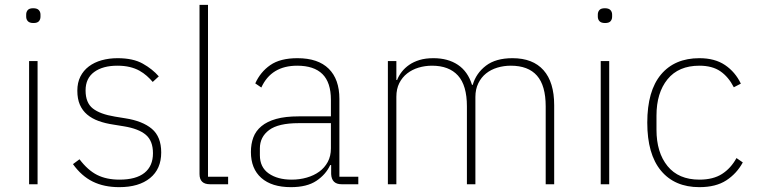

<svg xmlns="http://www.w3.org/2000/svg" viewBox="-20 -760 3124 792"><path d="M118 -665Q102 -665 95 -672.5Q88 -680 88 -691V-700Q88 -711 94.5 -718.5Q101 -726 117 -726Q133 -726 140 -718.5Q147 -711 147 -700V-691Q147 -680 140.5 -672.5Q134 -665 118 -665ZM100 -508H135V0H100Z M472 12Q409 12 362.5 -11Q316 -34 281 -83L308 -103Q342 -58 380.5 -38.5Q419 -19 473 -19Q541 -19 576 -47Q611 -75 611 -128Q611 -179 581.5 -204Q552 -229 491 -239L448 -246Q414 -251 386.5 -261Q359 -271 339.5 -287.5Q320 -304 309.5 -328Q299 -352 299 -386Q299 -419 311.5 -444Q324 -469 346.5 -486Q369 -503 399.5 -511.5Q430 -520 465 -520Q529 -520 569 -497.5Q609 -475 635 -445L610 -422Q599 -435 585.5 -447Q572 -459 555 -468.5Q538 -478 515.5 -483.5Q493 -489 464 -489Q404 -489 368.5 -463Q333 -437 333 -387Q333 -336 363 -312.5Q393 -289 454 -279L497 -272Q568 -261 606.5 -228.5Q645 -196 645 -131Q645 -63 599 -25.5Q553 12 472 12Z M846 0Q803 0 803 -42V-740H838V-31H921V0Z M1389 0Q1348 0 1346 -42V-79H1342Q1324 -40 1285 -14Q1246 12 1180 12Q1101 12 1058 -26Q1015 -64 1015 -133Q1015 -166 1025 -193Q1035 -220 1058.5 -239.5Q1082 -259 1119.5 -269.5Q1157 -280 1212 -280H1345V-348Q1345 -420 1310 -454.5Q1275 -489 1206 -489Q1099 -489 1058 -399L1033 -416Q1054 -463 1095 -491.5Q1136 -520 1207 -520Q1292 -520 1336 -476.5Q1380 -433 1380 -352V-31H1458V0ZM1183 -19Q1216 -19 1245.5 -27.5Q1275 -36 1297 -52Q1319 -68 1332 -92Q1345 -116 1345 -148V-252H1212Q1128 -252 1090 -223.5Q1052 -195 1052 -148V-120Q1052 -70 1088.5 -44.5Q1125 -19 1183 -19Z M1580 0V-508H1615V-430H1618Q1625 -448 1637.5 -464Q1650 -480 1668 -492.5Q1686 -505 1710.5 -512.5Q1735 -520 1768 -520Q1828 -520 1869 -492.5Q1910 -465 1927 -410H1930Q1944 -458 1984.5 -489Q2025 -520 2094 -520Q2178 -520 2222 -470.5Q2266 -421 2266 -326V0H2231V-321Q2231 -407 2195 -448Q2159 -489 2087 -489Q2058 -489 2031.5 -481Q2005 -473 1985 -457Q1965 -441 1953 -416.5Q1941 -392 1941 -360V0H1906V-321Q1906 -408 1869 -448.5Q1832 -489 1762 -489Q1733 -489 1706.5 -481Q1680 -473 1659.5 -457Q1639 -441 1627 -417Q1615 -393 1615 -361V0Z M2476 -665Q2460 -665 2453 -672.5Q2446 -680 2446 -691V-700Q2446 -711 2452.5 -718.5Q2459 -726 2475 -726Q2491 -726 2498 -718.5Q2505 -711 2505 -700V-691Q2505 -680 2498.5 -672.5Q2492 -665 2476 -665ZM2458 -508H2493V0H2458Z M2865 12Q2763 12 2706.5 -56Q2650 -124 2650 -254Q2650 -385 2706.5 -452.5Q2763 -520 2865 -520Q2929 -520 2971 -491.5Q3013 -463 3036 -415L3007 -400Q2985 -443 2951.5 -466Q2918 -489 2865 -489Q2779 -489 2733.5 -433Q2688 -377 2688 -283V-225Q2688 -131 2733.5 -75Q2779 -19 2865 -19Q2922 -19 2958.5 -42.5Q2995 -66 3018 -108L3044 -90Q3019 -44 2976 -16Q2933 12 2865 12Z"/></svg>

Font: IBM Plex Sans Devanagari ExtraLight
Style: Regular
Weight: 200
Designer: Mike Abbink, Paul van der Laan, Pieter van Rosmalen, Erin McLaughlin
Foundry: Bold Monday
Version: Version 1.1